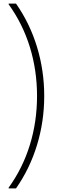

<svg xmlns="http://www.w3.org/2000/svg" viewBox="-20 -888 321 1068"><path d="M28 160V156Q106 48 146 -81.5Q186 -211 186 -354Q186 -497 146 -626.5Q106 -756 28 -864V-868H69Q146 -758 186 -626.5Q226 -495 226 -354Q226 -213 186 -81.5Q146 50 69 160Z"/></svg>

Font: Encode Sans Wide
Style: Thin
Weight: 100
Designer: Pablo Impallari, Andres Torresi
Foundry: Pablo Impallari, Andres Torresi
Version: Version 1.000; ttfautohint (v1.00) -l 8 -r 50 -G 200 -x 14 -